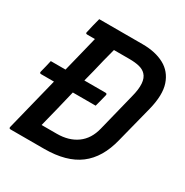

<svg xmlns="http://www.w3.org/2000/svg" viewBox="-162 -830 924 961"><g transform="rotate(30 300.0 -350.0)"><path d="M33 -397H118Q131 -448 143.5 -499.5Q156 -551 169 -603H125Q113 -603 117 -614Q122 -637 127 -657.5Q132 -678 138 -700H389Q463 -700 514 -672.5Q565 -645 584.5 -587.5Q604 -530 581 -438L527 -226Q499 -111 425.5 -55.5Q352 0 224 0H30Q19 0 22 -11Q40 -85 59.5 -161.5Q79 -238 98 -316H24Q13 -316 16 -327Q21 -347 25 -362.5Q29 -378 33 -397ZM153 -97H241Q310 -97 356.5 -130.5Q403 -164 419 -230L473 -447Q498 -541 464 -576Q450 -591 426 -597Q402 -603 368 -603H279Q274 -585 269.5 -566.5Q265 -548 260 -530Q252 -497 244 -463.5Q236 -430 227 -397H349Q360 -397 357 -386Q353 -369 348.5 -352Q344 -335 339 -316H207Q194 -261 180.5 -206.5Q167 -152 153 -97Z"/></g></svg>

Font: Recursive Mn Lnr St Med
Style: Italic
Weight: 500
Italic angle: -15°
Monospace: yes
Version: Version 1.079;hotconv 1.0.112;makeotfexe 2.5.65598; ttfautoh